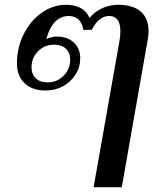

<svg xmlns="http://www.w3.org/2000/svg" viewBox="-20 -596 672 804"><path d="M480 -423Q484 -444 484 -465Q484 -529 437 -529Q394 -529 364 -471H329Q325 -499 309 -514Q293 -529 268 -529Q234 -529 210 -504Q186 -479 174 -432Q180 -436 193 -439.5Q206 -443 217 -443Q262 -443 289 -418Q316 -393 316 -352Q316 -315 296.5 -284Q277 -253 244 -235Q211 -217 171 -217Q115 -217 83 -247.5Q51 -278 51 -331Q51 -396 79 -452.5Q107 -509 154.5 -542.5Q202 -576 256 -576Q330 -576 355 -521Q378 -549 410 -562.5Q442 -576 473 -576Q537 -576 569.5 -547.5Q602 -519 602 -466Q602 -446 598 -427L490 188H372ZM274 -347Q274 -375 256 -392Q238 -409 207 -409Q167 -409 139.5 -381.5Q112 -354 112 -314Q112 -285 130 -268Q148 -251 179 -251Q219 -251 246.5 -279Q274 -307 274 -347Z"/></svg>

Font: Fahkwang Medium
Style: Italic
Weight: 500
Italic angle: -10°
Version: Version 1.000; ttfautohint (v1.6)